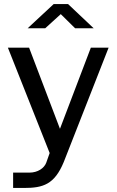

<svg xmlns="http://www.w3.org/2000/svg" viewBox="-20 -766 578 951"><path d="M45 165H99C193 165 250 148 296 36L518 -530H430L277 -128L124 -530H19L226 -8L209 40C199 67 167 89 126 89H45ZM352 -626H444L317 -746H246L117 -626H204L281 -696Z"/></svg>

Font: Bisquit Text
Style: Regular
Weight: 400
Version: Version 1.004;Glyphs 3.2.3 (3260)